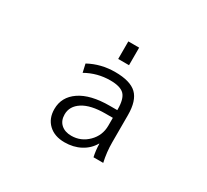

<svg xmlns="http://www.w3.org/2000/svg" viewBox="-147 -964 1294 1202"><g transform="rotate(30 500.0 -363.5)"><path d="M490.2 -530.3Q599.6 -530.3 646.5 -485.4Q693.4 -440.4 693.4 -336.9V-139.6Q693.4 -68.4 709 0H638.7Q628.9 -43.9 627.9 -91.8H626Q598.6 -43.9 548.3 -17.1Q498 9.8 433.6 9.8Q361.3 9.8 318.4 -30.8Q275.4 -71.3 275.4 -139.6Q275.4 -226.6 351.1 -278.3Q426.8 -330.1 566.4 -330.1H620.1V-335Q620.1 -411.1 591.8 -440.4Q563.5 -469.7 490.2 -469.7Q396.5 -469.7 315.4 -423.8L301.8 -483.4Q387.7 -530.3 490.2 -530.3ZM464.8 -610.4V-737.3H543V-610.4ZM347.7 -142.6Q347.7 -97.7 375.5 -72.3Q403.3 -46.9 450.2 -46.9Q519.5 -46.9 569.8 -96.7Q620.1 -146.5 620.1 -217.8V-274.4H566.4Q460.9 -274.4 404.3 -238.3Q347.7 -202.1 347.7 -142.6Z"/></g></svg>

Font: GenEi Gothic M SemiLight
Style: Regular
Weight: 350
Designer: o_tamon (Modified); [Source Han Sans]
Ryoko NISHIZUKA  (kana & ideographs); Paul D. Hunt (Latin, Greek & Cyrillic); Wenl
Version: Version 1.1a;Original Version 1.004